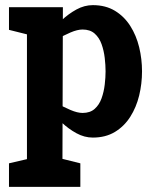

<svg xmlns="http://www.w3.org/2000/svg" viewBox="-20 -528 593 748"><path d="M225 -500 223 200H85V-500ZM142.3 -336.7 131.7 -340Q131.7 -340 142.7 -357Q153.7 -374 173.7 -399Q193.7 -424 220.2 -449Q246.7 -474 277.7 -491Q308.7 -508 341.7 -508L301.7 -413Q281.7 -413 254.7 -401.5Q227.7 -390 201.8 -374.8Q176 -359.7 159.2 -348.2Q142.3 -336.7 142.3 -336.7ZM142.3 -163.3Q142.3 -163.3 159.2 -151.8Q176 -140.3 201.8 -125.7Q227.7 -111 254.7 -99.5Q281.7 -88 301.7 -88L341.7 8Q308.7 8 277.7 -9Q246.7 -26 220.2 -51Q193.7 -76 173.7 -101Q153.7 -126 142.7 -143Q131.7 -160 131.7 -160ZM301.7 -88Q331 -88 348.8 -103.8Q366.7 -119.7 375.7 -145Q384.7 -170.3 388 -198.3Q391.3 -226.3 391.3 -250Q391.3 -274.3 388 -302.5Q384.7 -330.7 375.7 -356Q366.7 -381.3 348.8 -397.2Q331 -413 301.7 -413L341.7 -508Q391.3 -508 427.7 -486Q464 -464 487.5 -427Q511 -390 522.2 -344Q533.3 -298 533.3 -250Q533.3 -202 522.2 -156Q511 -110 487.5 -73Q464 -36 427.7 -14Q391.3 8 341.7 8ZM95 -391.7 15 -411.7V-500H95ZM15 200V108.3L115 85L95 200ZM213 200 186.3 81.7 293 108.3V200Z"/></svg>

Font: Epunda Slab Light
Style: Regular
Weight: 300
Designer: Simon Atzbach
Foundry: typofactur
Version: Version 1.102